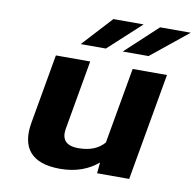

<svg xmlns="http://www.w3.org/2000/svg" viewBox="-83 -835 948 931"><g transform="rotate(10 391.0 -370.0)"><path d="M342 -104C280 -104 257 -134 266 -186L326 -528H157L97 -187C75 -64 127 10 272 10C353 10 414 -16 458 -54L453 0H611L704 -528H535L469 -154C442 -123 402 -104 342 -104ZM631 -750 473 -603H600L782 -750ZM401 -750 266 -603H390L550 -750Z"/></g></svg>

Font: Asimov
Style: XWidIt
Weight: 500
Designer: Google
Version: Version 2.000980; 2014